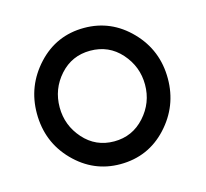

<svg xmlns="http://www.w3.org/2000/svg" viewBox="-78 -569 716 667"><g transform="rotate(-15 279.5 -236.0)"><path d="M42 -236Q42 -335 109.5 -408Q177 -481 277 -481Q374 -481 443.5 -409.5Q513 -338 513 -236Q513 -137 445.5 -64Q378 9 277 9Q181 9 111.5 -62Q42 -133 42 -236ZM124 -236Q124 -171 167.5 -122Q211 -73 277 -73Q343 -73 387 -122Q431 -171 431 -236Q431 -301 387.5 -350Q344 -399 277 -399Q211 -399 167.5 -350.5Q124 -302 124 -236Z"/></g></svg>

Font: Coval
Style: Light
Weight: 300
Foundry: Context Ltd
Version: Version 001.000